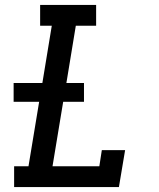

<svg xmlns="http://www.w3.org/2000/svg" viewBox="-20 -755 640 775"><path d="M37 0V-84H95L138 -344H35V-420H151L189 -651H142V-735H368V-651H286L248 -420H319V-344H235L192 -84H381L391 -149H485L460 0Z"/></svg>

Font: Iosevka Etoile Medium Oblique
Style: Regular
Weight: 500
Italic angle: -9°
Designer: Belleve Invis
Foundry: Belleve Invis
Version: Version 15.5.2; ttfautohint (v1.8.4)